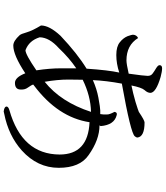

<svg xmlns="http://www.w3.org/2000/svg" viewBox="51 -909 898 1040"><g transform="rotate(90 500.0 -389.0)"><path d="M182 -155Q183 -207 240 -258Q294 -315 350 -353Q350 -333 350 -271Q350 -209 361 -137Q275 -78 252 -78Q200 -97 182 -155ZM429 -21Q466 -21 465 -54Q466 -75 455 -90Q440 -111 438 -120Q439 -121 443 -124Q616 -254 642 -425Q817 -417 817 -263Q816 -59 577 9Q556 15 557 26Q559 37 584 40Q587 39 597 37Q714 14 795 -58Q889 -143 889 -258Q889 -373 820 -420Q737 -479 659 -479L663 -485Q657 -559 604 -572Q602 -573 598 -573Q588 -573 586 -560Q601 -532 600 -519Q601 -501 598 -483H578Q564 -483 509 -473Q461 -464 414 -443Q417 -514 433 -600Q701 -648 718 -670Q725 -678 725 -684Q721 -723 643 -723Q632 -723 586 -692Q580 -689 532 -674Q483 -660 443 -652Q454 -707 468 -723Q483 -739 483 -755Q482 -785 397 -810Q367 -818 350 -818Q333 -818 333 -804Q333 -796 349 -786Q366 -776 378 -767Q391 -758 391 -740Q391 -722 379 -637Q326 -625 307 -625Q225 -625 186 -688Q169 -680 168 -660Q168 -654 176 -631Q186 -607 209 -589Q232 -570 278 -570Q325 -570 373 -586Q360 -527 352 -409Q269 -358 174 -268Q118 -208 118 -162Q146 -116 155 -85Q164 -53 171 -46Q202 -12 227 -12Q279 -12 377 -77Q399 -21 429 -21ZM412 -388Q500 -431 586 -433Q533 -270 423 -182Q411 -252 411 -310Q411 -367 412 -388Z"/></g></svg>

Font: Sawarabi Mincho
Style: Regular
Weight: 400
Version: Version 1.082; ttfautohint (v1.8.4.7-5d5b)